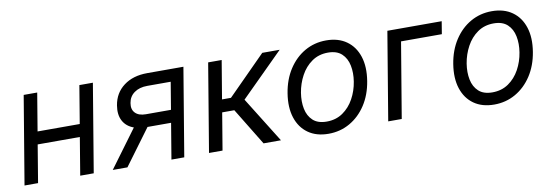

<svg xmlns="http://www.w3.org/2000/svg" viewBox="-47 -857 3375 1172"><g transform="rotate(-10 1640.5 -271.0)"><path d="M206 -545.5 166.9 -311.1H428.3L467.3 -545.5H551.1L460.2 0H376.4L415.1 -233H153.8L115.1 0H31.2L122.2 -545.5Z M941.8 0 978.7 -221.6H832.7L669 0H578.1L750 -233Q703.8 -249.6 683.2 -288.4Q662.6 -327.1 671.9 -383.5Q684.3 -458.8 741.8 -502.1Q799.4 -545.5 887.8 -545.5H1112.2L1021.3 0ZM991.8 -299.7 1019.9 -468.8H875Q825.6 -468.8 793.9 -446Q762.1 -423.3 755.7 -383.5Q748.9 -344.5 770.8 -322.1Q792.6 -299.7 836.6 -299.7Z M1174.7 0 1265.6 -545.5H1349.4L1309.7 -308.2H1365.1L1600.9 -545.5H1708.8L1444.6 -282.7L1620.7 0H1512.8L1372.2 -230.1H1296.9L1258.5 0Z M1914.8 11.4Q1839.5 11.4 1788.9 -24.5Q1738.3 -60.4 1717.3 -125Q1696.4 -189.6 1710.2 -275.6Q1723.7 -359.4 1764.2 -421.7Q1804.7 -484 1864.7 -518.3Q1924.7 -552.6 1997.2 -552.6Q2072.4 -552.6 2123.2 -516.5Q2174 -480.5 2195 -415.7Q2215.9 -350.9 2201.7 -264.2Q2188.2 -181.1 2147.7 -119.1Q2107.2 -57.2 2047.2 -22.9Q1987.2 11.4 1914.8 11.4ZM1916.2 -63.9Q1973.7 -63.9 2016.3 -93.4Q2058.9 -122.9 2085.4 -171.2Q2111.9 -219.5 2120.7 -275.6Q2129.3 -328.8 2120 -374.8Q2110.8 -420.8 2080.6 -449Q2050.4 -477.3 1995.7 -477.3Q1938.2 -477.3 1895.6 -447.4Q1853 -417.6 1826.7 -369Q1800.4 -320.3 1791.2 -264.2Q1782.7 -210.9 1791.9 -165.3Q1801.1 -119.7 1831.3 -91.8Q1861.5 -63.9 1916.2 -63.9Z M2713.1 -545.5 2700.3 -467.3H2447.4L2369.3 0H2285.5L2376.4 -545.5Z M2941.8 11.4Q2866.5 11.4 2815.9 -24.5Q2765.3 -60.4 2744.3 -125Q2723.4 -189.6 2737.2 -275.6Q2750.7 -359.4 2791.2 -421.7Q2831.7 -484 2891.7 -518.3Q2951.7 -552.6 3024.1 -552.6Q3099.4 -552.6 3150.2 -516.5Q3201 -480.5 3221.9 -415.7Q3242.9 -350.9 3228.7 -264.2Q3215.2 -181.1 3174.7 -119.1Q3134.2 -57.2 3074.2 -22.9Q3014.2 11.4 2941.8 11.4ZM2943.2 -63.9Q3000.7 -63.9 3043.3 -93.4Q3085.9 -122.9 3112.4 -171.2Q3138.8 -219.5 3147.7 -275.6Q3156.2 -328.8 3147 -374.8Q3137.8 -420.8 3107.6 -449Q3077.4 -477.3 3022.7 -477.3Q2965.2 -477.3 2922.6 -447.4Q2880 -417.6 2853.7 -369Q2827.4 -320.3 2818.2 -264.2Q2809.7 -210.9 2818.9 -165.3Q2828.1 -119.7 2858.3 -91.8Q2888.5 -63.9 2943.2 -63.9Z"/></g></svg>

Font: Inter UI
Style: Italic
Weight: 400
Italic angle: -9.39999°
Designer: Rasmus Andersson
Foundry: rsms
Version: 3.2;8d6f07862